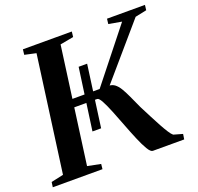

<svg xmlns="http://www.w3.org/2000/svg" viewBox="-137 -882 1050 1020"><g transform="rotate(-20 388.0 -371.5)"><path d="M292 -206.5 340.5 -554.5H388.5L341 -206.5ZM558.5 0Q546 0 530.5 -26Q515 -52 497.8 -93Q480.5 -134 463 -180Q445.5 -226 429 -267Q412.5 -308 398.5 -334Q384.5 -360 374.5 -360H223L228.5 -405.5H405L639.5 -701L566 -714L569.5 -743H784L780.5 -714L716 -700.5L425 -362.5L455 -405Q475 -405 489.5 -394.2Q504 -383.5 516.8 -362.8Q529.5 -342 543.5 -311.5Q557.5 -281 575.5 -241.5Q593 -207.5 609.5 -175.2Q626 -143 640.8 -116Q655.5 -89 667.8 -70Q680 -51 689 -44L740 -29.5L735.5 0ZM-7.5 0 -3.5 -28.5 66 -43.5 155 -699 90.5 -713 94 -743H370.5L367 -713L291 -699L202 -43.5L276.5 -28.5L273.5 0Z"/></g></svg>

Font: Merriweather 96pt SemiBold
Style: Italic
Weight: 600
Italic angle: -7.8°
Version: Version 2.101